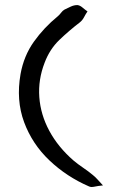

<svg xmlns="http://www.w3.org/2000/svg" viewBox="-20 -672 469 757"><path d="M331 63Q243 25 175 -39.5Q107 -104 75 -190.5Q43 -277 61 -380Q74 -452 113.5 -507.5Q153 -563 208 -608Q215 -614 221 -622Q227 -630 234 -634Q246 -640 259 -646Q272 -652 285 -652Q295 -651 305 -642.5Q315 -634 325 -627Q318 -617 311.5 -604.5Q305 -592 295 -584Q252 -551 214 -514.5Q176 -478 156 -425Q130 -358 135 -289Q140 -220 174.5 -156Q209 -92 270 -39Q288 -24 308 -10.5Q328 3 346 18Q355 25 363.5 34.5Q372 44 386 59Q366 61 352.5 64Q339 67 331 63Z"/></svg>

Font: Mynerve
Style: Regular
Weight: 400
Designer: Carolina Short
Foundry: Carolina Short
Version: Version 1.000; ttfautohint (v1.8.4.7-5d5b)